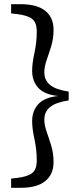

<svg xmlns="http://www.w3.org/2000/svg" viewBox="-20 -735 394 914"><path d="M307 -299V-257Q246 -248 218.5 -225.5Q191 -203 191 -165Q191 -139 202 -108Q213 -77 224 -41Q235 -5 235 37Q235 95 195.5 127Q156 159 79 159H33V115L61 112Q112 106 133.5 88.5Q155 71 155 29Q155 -22 144 -72.5Q133 -123 133 -158Q133 -208 163 -240Q193 -272 258 -278Q193 -284 163 -316Q133 -348 133 -398Q133 -433 144 -483.5Q155 -534 155 -585Q155 -627 133.5 -644.5Q112 -662 61 -668L33 -671V-715H79Q156 -715 195.5 -683.5Q235 -652 235 -593Q235 -552 224 -516Q213 -480 202 -449Q191 -418 191 -391Q191 -353 218.5 -330.5Q246 -308 307 -299Z"/></svg>

Font: Source Serif 4 SmText
Style: Regular
Weight: 400
Designer: Frank Grießhammer
Foundry: Adobe
Version: Version 4.005;hotconv 1.1.0;makeotfexe 2.6.0